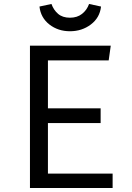

<svg xmlns="http://www.w3.org/2000/svg" viewBox="-20 -933 655 953"><path d="M217.9 -633.3V-395.4H479.5V-322.1H217.9V-71.3H539V0H128.7V-706.2H529.7L519.5 -633.3ZM327.2 -777.9Q268.2 -777.9 225.1 -811.5Q182.1 -845.1 175.9 -900.5L235.4 -913.3Q246.2 -883.1 268.5 -864.1Q290.8 -845.1 327.2 -845.1Q363.1 -845.1 387.2 -864.1Q411.3 -883.1 422.1 -913.3L481.5 -900.5Q475.4 -845.1 431 -811.5Q386.7 -777.9 327.2 -777.9Z"/></svg>

Font: FiraCode Nerd Font Mono
Style: Regular
Weight: 400
Monospace: yes
Designer: Carrois Corporate, Edenspiekermann AG, Nikita Prokopov
Foundry: Carrois Corporate, Edenspiekermann AG, Nikita Prokopov
Version: Version 6.002;Nerd Fonts 3.4.0